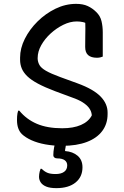

<svg xmlns="http://www.w3.org/2000/svg" viewBox="-20 -740 640 994"><path d="M374 -720Q410 -720 434.5 -708.5Q459 -697 478 -678Q499 -658 505.5 -630.5Q512 -603 512 -573Q512 -552 512 -531Q512 -510 512 -489Q512 -468 512 -447Q507 -445 499.5 -443Q492 -441 482 -441Q452 -441 436.5 -454.5Q421 -468 421 -497Q421 -532 421.5 -554Q422 -576 422 -591.5Q422 -607 421.5 -619.5Q421 -632 417 -648L439 -610Q426 -622 410 -625.5Q394 -629 377 -629Q343 -629 307.5 -611.5Q272 -594 242 -566.5Q212 -539 193.5 -506Q175 -473 175 -440V-435Q176 -418 184.5 -403Q193 -388 218 -373.5Q243 -359 292 -341L380 -309Q424 -293 454 -275.5Q484 -258 502 -239Q520 -220 528.5 -199.5Q537 -179 537 -158V-149Q537 -99 509.5 -62Q482 -25 429.5 -5Q377 15 302 15Q256 15 215 7.5Q174 0 143 -14Q112 -28 93 -46Q81 -58 74.5 -76Q68 -94 68 -119Q68 -129 68.5 -137.5Q69 -146 70.5 -153.5Q72 -161 74 -167H80Q117 -122 171 -99Q225 -76 302 -76Q360 -76 399 -93Q438 -110 455 -142V-146Q453 -165 441 -181Q429 -197 407.5 -210.5Q386 -224 354 -235L265 -268Q212 -288 176.5 -307Q141 -326 121 -345.5Q101 -365 92.5 -386Q84 -407 84 -430V-442Q84 -490 108.5 -539Q133 -588 174.5 -629Q216 -670 267.5 -695Q319 -720 374 -720ZM407 126Q407 176 371 205Q335 234 272 234Q239 234 219.5 226Q200 218 191 204.5Q182 191 182 175Q182 168 183 161.5Q184 155 185.5 148Q187 141 190 134H196Q210 148 225.5 154.5Q241 161 268 161Q296 161 312 149.5Q328 138 328 116Q328 99 315 89.5Q302 80 276 80Q267 80 261.5 75.5Q256 71 256 64Q256 55 257 44.5Q258 34 260 23.5Q262 13 265.5 3.5Q269 -6 273 -13Q276 -18 282 -21Q288 -24 299 -25.5Q310 -27 329 -26Q327 -20 325 -11.5Q323 -3 322 5.5Q321 14 319.5 22Q318 30 317 36V42Q357 45 382 66.5Q407 88 407 126Z"/></svg>

Font: Recursive Monospace Casual
Style: Regular
Weight: 400
Version: Version 1.047